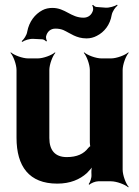

<svg xmlns="http://www.w3.org/2000/svg" viewBox="-20 -779 599 825"><path d="M267 -104C216 -104 192 -134 192 -186V-478C192 -502 206 -539 218 -552L216 -554C203 -542 166 -528 142 -528H101C77 -528 40 -542 27 -554L25 -552C37 -539 51 -502 51 -478V-187C51 -64 105 10 226 10C282 10 323 -8 353 -35C363 -45 377 -60 381 -70L378 -72C373 -62 372 -43 373 -29V-27C374 -15 367 5 361 12L364 15C370 8 390 0 402 0H457C481 0 518 14 531 26L533 24C521 11 507 -26 507 -50V-478C507 -502 521 -539 533 -552L531 -554C518 -542 481 -528 457 -528H416C392 -528 355 -542 342 -554L340 -552C352 -539 366 -502 366 -478V-167C366 -164 367 -150 369 -148L371 -152C369 -153 360 -145 359 -143C340 -118 311 -104 267 -104ZM205 -745C190 -745 175 -742 162 -735C130 -718 105 -686 97 -643C95 -628 82 -609 73 -602L76 -599C85 -606 108 -613 123 -612L163 -610C169 -609 176 -604 178 -601L182 -603C179 -607 177 -617 178 -623C183 -643 197 -656 218 -656C231 -656 242 -654 252 -650C283 -636 307 -614 352 -614C368 -614 383 -618 396 -625C428 -641 453 -672 460 -715C463 -730 476 -749 485 -755L483 -759C474 -752 449 -745 434 -746L395 -749C389 -749 382 -755 380 -758L376 -756C379 -752 381 -742 380 -736C375 -716 360 -703 339 -703C284 -703 261 -745 205 -745Z"/></svg>

Font: Asimov
Style: Edge
Weight: 500
Designer: Google
Version: Version 2.000980: 2014